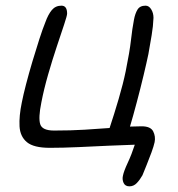

<svg xmlns="http://www.w3.org/2000/svg" viewBox="-20 -517 627 678"><path d="M437 141Q422 141 416.5 129Q411 117 414 104Q417 88 431 58Q445 28 456 -6Q417 -5 364.5 -2.5Q312 0 257 2.5Q202 5 156 5Q99 5 75 -15Q51 -35 49 -71Q47 -107 57 -155Q62 -181 72 -219.5Q82 -258 94.5 -300Q107 -342 119 -379Q131 -416 140 -438Q150 -466 163 -481.5Q176 -497 197 -497Q217 -497 217 -469Q217 -462 206.5 -430.5Q196 -399 180.5 -352.5Q165 -306 150 -254Q135 -202 126 -155Q115 -101 122 -78.5Q129 -56 171 -56Q231 -56 279 -59Q327 -62 367 -65Q383 -113 399 -167.5Q415 -222 424 -266Q438 -335 442.5 -375.5Q447 -416 453 -447Q457 -469 465.5 -483Q474 -497 494 -497Q506 -497 514 -484Q522 -471 522 -454Q521 -425 515.5 -392.5Q510 -360 504 -326Q498 -297 487 -251Q476 -205 463 -156Q450 -107 439 -70Q461 -71 480 -71Q512 -71 521 -53Q530 -35 526 -15Q523 -1 515 21Q507 43 498 65Q489 87 483 102Q474 118 463 129.5Q452 141 437 141Z"/></svg>

Font: Shantell Sans Normal
Style: Italic
Weight: 300
Italic angle: -11.31°
Designer: Stephen Nixon, Anya Danilova, Shantell Martin
Foundry: Arrow Type
Version: Version 1.008;[a672d596b]